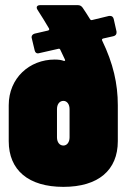

<svg xmlns="http://www.w3.org/2000/svg" viewBox="-20 -720 495 748"><path d="M382 -570 422 -579C430 -581 434 -586 434 -593C434 -594 434 -596 434 -597L423 -646C421 -654 416 -658 409 -658C408 -658 406 -658 405 -658L339 -642C336 -641 333 -642 331 -645C322 -660 312 -675 302 -690C297 -697 291 -700 283 -700H136C128 -700 123 -696 123 -691C123 -688 124 -685 126 -682C143 -656 158 -631 171 -609C173 -605 171 -602 167 -601L115 -589C108 -587 103 -582 103 -575C103 -573 104 -572 104 -570L115 -524C117 -516 121 -512 128 -512C130 -512 131 -513 133 -513L208 -530C211 -531 214 -529 215 -526C221 -512 228 -500 233 -488C235 -483 233 -482 228 -483C220 -486 209 -488 193 -488C95 -488 14 -416 14 -310V-170C14 -57 91 8 227 8C363 8 439 -57 439 -170V-310C439 -394 421 -473 378 -562C376 -566 378 -569 382 -570ZM251 -295V-185C251 -166 241 -153 227 -153C212 -153 202 -166 202 -185V-295C202 -314 212 -327 227 -327C241 -327 251 -314 251 -295Z"/></svg>

Font: Barlow Condensed Black
Style: Regular
Weight: 900
Width: 3
Designer: Jeremy Tribby
Foundry: Tribby Type
Version: Version 1.422;hotconv 1.0.109;makeotfexe 2.5.65596